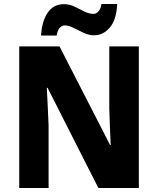

<svg xmlns="http://www.w3.org/2000/svg" viewBox="-20 -948 796 968"><path d="M680 0H476L220 -505H216Q219 -454 221 -405.5Q223 -357 225 -315V0H77V-714H280L535 -217H538Q536 -267 534 -313Q532 -359 531 -400V-714H680ZM187 -769Q191 -840 220 -883.5Q249 -927 303 -927Q330 -927 355 -915Q380 -903 404.5 -890.5Q429 -878 452 -878Q465 -878 476 -890Q487 -902 492 -928H571Q567 -848 533.5 -809Q500 -770 454 -770Q428 -770 401.5 -782.5Q375 -795 350.5 -807.5Q326 -820 305 -820Q294 -820 282 -808.5Q270 -797 266 -769Z"/></svg>

Font: Noto Sans Tamil SemiCondensed ExtraBold
Style: Regular
Weight: 800
Width: 4
Designer: Jelle Bosma - Monotype Design Team
Foundry: Monotype Imaging Inc.
Version: Version 2.004; ttfautohint (v1.8.4.7-5d5b)